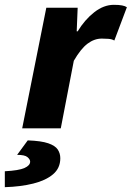

<svg xmlns="http://www.w3.org/2000/svg" viewBox="-84 -532 546 796"><path d="M8 0 108 -500H238L234 -402H238Q267 -450 306.5 -481Q346 -512 388 -512Q409 -512 422 -509.5Q435 -507 442 -502L390 -364Q380 -370 365 -371Q350 -372 338 -372Q307 -372 279 -351Q251 -330 222 -280L168 0ZM-64 244V178Q-6 175 17.5 164.5Q41 154 41 138Q41 129 30 119.5Q19 110 -13 110L31 50Q87 52 116 62Q145 72 155.5 88Q166 104 166 124Q166 165 136 190.5Q106 216 54 229Q2 242 -64 244Z"/></svg>

Font: Source Sans 3 ExtraLight Black
Style: Italic
Weight: 900
Italic angle: -11°
Version: Version 3.052;hotconv 1.1.0;makeotfexe 2.6.0